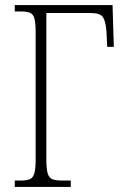

<svg xmlns="http://www.w3.org/2000/svg" viewBox="-20 -734 493 754"><path d="M38 0V-25H61Q85 -25 97.5 -30.5Q110 -36 115 -54Q120 -72 120 -108V-606Q120 -642 115.5 -660Q111 -678 98.5 -683.5Q86 -689 63 -689H38V-714H422L427 -550H401L398 -611Q395 -651 384 -667Q373 -683 334 -683H162V-109Q162 -72 167 -54Q172 -36 185 -30.5Q198 -25 222 -25H258V0Z"/></svg>

Font: Noto Serif Condensed ExtraLight
Style: Regular
Weight: 200
Width: 3
Designer: Monotype Design Team
Foundry: Monotype Imaging Inc.
Version: Version 2.013; ttfautohint (v1.8.4.7-5d5b)